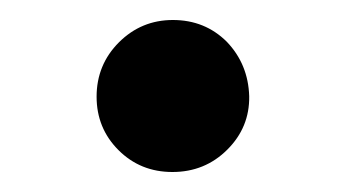

<svg xmlns="http://www.w3.org/2000/svg" viewBox="-20 -481 347 193"><path d="M77.1 -383.8Q77.1 -416 99.6 -438.5Q122.1 -460.9 153.8 -460.9Q186 -460.9 208 -439Q229.5 -416.5 230.5 -384.3Q231 -353 208.5 -330.6Q186 -308.1 153.3 -308.1Q121.1 -308.1 99.1 -330.1Q77.1 -352.1 77.1 -383.8Z"/></svg>

Font: Hjet
Style: Regular
Weight: 400
Designer: T. Christopher White
Version: Version 1.2